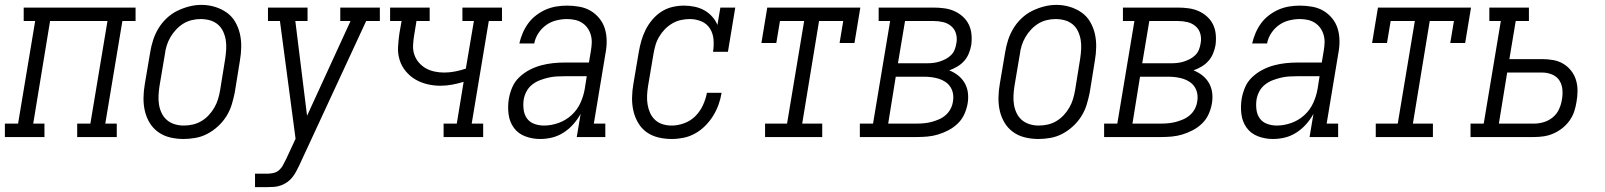

<svg xmlns="http://www.w3.org/2000/svg" viewBox="-50 -561 6570 786"><path d="M-30 0V-55H24L94 -475H47V-530H505V-475H451L381 -55H428V0H266V-55H320L390 -475H155L86 -55H132V0Z M701 8Q673 8 646 1.5Q619 -5 597.5 -20.5Q576 -36 562.5 -58.5Q549 -81 543 -107Q537 -133 537.5 -161.5Q538 -190 543 -218L565 -348Q569 -373 577 -397.5Q585 -422 598.5 -444.5Q612 -467 632 -486Q652 -505 675.5 -516.5Q699 -528 724 -534.5Q749 -541 775 -541Q803 -541 829.5 -533Q856 -525 877.5 -510Q899 -495 912.5 -472Q926 -449 932 -423Q938 -397 937.5 -368.5Q937 -340 932 -312L911 -182Q906 -157 898.5 -132.5Q891 -108 877 -85.5Q863 -63 843 -44.5Q823 -26 799.5 -13.5Q776 -1 750.5 3.5Q725 8 701 8ZM702 -47Q720 -47 738.5 -51Q757 -55 774 -65Q791 -75 804.5 -89.5Q818 -104 827.5 -120.5Q837 -137 842.5 -155Q848 -173 851 -191L872 -321Q875 -341 876 -360.5Q877 -380 874 -398Q871 -416 863 -433Q855 -450 841 -461.5Q827 -473 809 -478Q791 -483 771 -483Q753 -483 734.5 -478.5Q716 -474 700 -464Q684 -454 670.5 -439.5Q657 -425 647.5 -408.5Q638 -392 632.5 -374.5Q627 -357 625 -339L603 -209Q600 -189 599 -170Q598 -151 601 -132.5Q604 -114 612 -97.5Q620 -81 633.5 -69.5Q647 -58 665 -52.5Q683 -47 702 -47Z M994 205V150H1045Q1057 150 1070 147Q1083 144 1093 135Q1103 126 1109 114Q1115 102 1121 91L1160 7L1096 -475H1047V-530H1209V-475H1159L1207 -87L1385 -475H1343V-530H1505V-475H1449L1176 114Q1170 127 1163 140Q1156 153 1147 164.5Q1138 176 1126 184.5Q1114 193 1100 198Q1086 203 1072.5 204Q1059 205 1045 205Z M1766 0V-55H1820L1848 -226Q1825 -219 1801 -214.5Q1777 -210 1753 -210Q1725 -210 1698.5 -216.5Q1672 -223 1650 -236Q1628 -249 1611 -269.5Q1594 -290 1586 -315.5Q1578 -341 1579.5 -368.5Q1581 -396 1585 -424L1594 -475H1547V-530H1709V-475H1655L1645 -414Q1642 -395 1641 -375Q1640 -355 1646.5 -336.5Q1653 -318 1665.5 -304Q1678 -290 1694 -281Q1710 -272 1729.5 -268Q1749 -264 1768 -264Q1791 -264 1813.5 -268.5Q1836 -273 1857 -280L1890 -475H1843V-530H2005V-475H1951L1881 -55H1928V0Z M2161 8Q2161 8 2161 8Q2161 8 2161 8Q2129 8 2100 -3Q2071 -14 2053.5 -38Q2036 -62 2032 -93.5Q2028 -125 2033 -156Q2037 -180 2047 -203.5Q2057 -227 2076 -245Q2095 -263 2118 -275Q2141 -287 2165.5 -293.5Q2190 -300 2214 -302.5Q2238 -305 2262 -305H2361L2369 -353Q2372 -370 2372.5 -386.5Q2373 -403 2368.5 -418.5Q2364 -434 2355 -446.5Q2346 -459 2333 -467.5Q2320 -476 2304 -479.5Q2288 -483 2271 -483Q2250 -483 2227.5 -477.5Q2205 -472 2186 -458.5Q2167 -445 2154 -425Q2141 -405 2137 -383H2076Q2081 -405 2090 -426Q2099 -447 2112.5 -465.5Q2126 -484 2145 -498.5Q2164 -513 2185 -522Q2206 -531 2228 -534.5Q2250 -538 2271 -538Q2297 -538 2322 -533.5Q2347 -529 2367.5 -517Q2388 -505 2403.5 -486Q2419 -467 2426 -444Q2433 -421 2433.5 -395.5Q2434 -370 2429 -344L2381 -55H2428V0H2311L2327 -95Q2315 -73 2297.5 -53Q2280 -33 2257.5 -18.5Q2235 -4 2210.5 2Q2186 8 2161 8ZM2177 -47Q2206 -47 2236 -57.5Q2266 -68 2289.5 -89.5Q2313 -111 2326 -139.5Q2339 -168 2344 -198L2352 -249H2262Q2245 -249 2228 -248Q2211 -247 2194 -243Q2177 -239 2160 -232.5Q2143 -226 2128.5 -214.5Q2114 -203 2105.5 -187Q2097 -171 2094 -154Q2091 -134 2093.5 -113Q2096 -92 2107 -76.5Q2118 -61 2137 -54Q2156 -47 2177 -47Z M2700 8Q2671 8 2644.5 1.5Q2618 -5 2597 -20Q2576 -35 2562.5 -58Q2549 -81 2543 -107Q2537 -133 2537.5 -161.5Q2538 -190 2543 -218L2565 -348Q2569 -371 2575.5 -394Q2582 -417 2593 -439Q2604 -461 2620.5 -480.5Q2637 -500 2658 -513.5Q2679 -527 2703 -532.5Q2727 -538 2750 -538Q2772 -538 2793.5 -533.5Q2815 -529 2833 -519Q2851 -509 2865 -493.5Q2879 -478 2887 -459L2899 -530H2960L2930 -349H2869Q2873 -374 2871 -399Q2869 -424 2856.5 -444Q2844 -464 2821.5 -473.5Q2799 -483 2774 -483Q2756 -483 2737.5 -479Q2719 -475 2702 -465Q2685 -455 2671.5 -441Q2658 -427 2648 -410Q2638 -393 2633 -375Q2628 -357 2625 -339L2603 -209Q2600 -190 2599 -171Q2598 -152 2601 -133.5Q2604 -115 2611.5 -98.5Q2619 -82 2632 -70Q2645 -58 2662.5 -52.5Q2680 -47 2700 -47Q2725 -47 2751 -56.5Q2777 -66 2796.5 -85.5Q2816 -105 2827.5 -130Q2839 -155 2844 -181H2904Q2900 -156 2891.5 -132.5Q2883 -109 2869.5 -87Q2856 -65 2837 -46Q2818 -27 2795.5 -14.5Q2773 -2 2748.5 3Q2724 8 2700 8Z M3082 0V-55H3172L3242 -475H3143L3128 -385H3067L3091 -530H3472L3448 -385H3387L3402 -475H3303L3234 -55H3316V0Z M3470 0V-55H3524L3594 -475H3547V-530H3772Q3794 -530 3816 -527Q3838 -524 3857 -515.5Q3876 -507 3891.5 -493Q3907 -479 3916 -460.5Q3925 -442 3927 -420Q3929 -398 3926 -376Q3923 -359 3916 -342Q3909 -325 3897 -311.5Q3885 -298 3869 -288.5Q3853 -279 3836 -273Q3856 -265 3872.5 -252Q3889 -239 3899.5 -220.5Q3910 -202 3912.5 -180Q3915 -158 3911 -136Q3907 -114 3897.5 -93Q3888 -72 3871 -55.5Q3854 -39 3833 -28Q3812 -17 3790.5 -10.5Q3769 -4 3747 -2Q3725 0 3703 0ZM3746 -302Q3758 -302 3771 -303.5Q3784 -305 3796.5 -309Q3809 -313 3821.5 -319.5Q3834 -326 3843.5 -335.5Q3853 -345 3858 -357.5Q3863 -370 3865 -383Q3869 -403 3864 -422Q3859 -441 3844.5 -453.5Q3830 -466 3811 -470.5Q3792 -475 3772 -475H3655L3626 -302ZM3703 -55Q3718 -55 3733.5 -56.5Q3749 -58 3764 -62Q3779 -66 3794 -72.5Q3809 -79 3821.5 -90Q3834 -101 3841.5 -115.5Q3849 -130 3851 -145Q3854 -161 3851.5 -176.5Q3849 -192 3841 -204.5Q3833 -217 3820.5 -225.5Q3808 -234 3793.5 -238.5Q3779 -243 3763.5 -245Q3748 -247 3732 -247H3617L3586 -55Z M4201 8Q4173 8 4146 1.5Q4119 -5 4097.5 -20.5Q4076 -36 4062.5 -58.5Q4049 -81 4043 -107Q4037 -133 4037.5 -161.5Q4038 -190 4043 -218L4065 -348Q4069 -373 4077 -397.5Q4085 -422 4098.5 -444.5Q4112 -467 4132 -486Q4152 -505 4175.5 -516.5Q4199 -528 4224 -534.5Q4249 -541 4275 -541Q4303 -541 4329.5 -533Q4356 -525 4377.5 -510Q4399 -495 4412.5 -472Q4426 -449 4432 -423Q4438 -397 4437.5 -368.5Q4437 -340 4432 -312L4411 -182Q4406 -157 4398.5 -132.5Q4391 -108 4377 -85.5Q4363 -63 4343 -44.5Q4323 -26 4299.5 -13.5Q4276 -1 4250.5 3.5Q4225 8 4201 8ZM4202 -47Q4220 -47 4238.5 -51Q4257 -55 4274 -65Q4291 -75 4304.5 -89.5Q4318 -104 4327.5 -120.5Q4337 -137 4342.5 -155Q4348 -173 4351 -191L4372 -321Q4375 -341 4376 -360.5Q4377 -380 4374 -398Q4371 -416 4363 -433Q4355 -450 4341 -461.5Q4327 -473 4309 -478Q4291 -483 4271 -483Q4253 -483 4234.5 -478.5Q4216 -474 4200 -464Q4184 -454 4170.5 -439.5Q4157 -425 4147.5 -408.5Q4138 -392 4132.5 -374.5Q4127 -357 4125 -339L4103 -209Q4100 -189 4099 -170Q4098 -151 4101 -132.5Q4104 -114 4112 -97.5Q4120 -81 4133.5 -69.5Q4147 -58 4165 -52.5Q4183 -47 4202 -47Z M4470 0V-55H4524L4594 -475H4547V-530H4772Q4794 -530 4816 -527Q4838 -524 4857 -515.5Q4876 -507 4891.5 -493Q4907 -479 4916 -460.5Q4925 -442 4927 -420Q4929 -398 4926 -376Q4923 -359 4916 -342Q4909 -325 4897 -311.5Q4885 -298 4869 -288.5Q4853 -279 4836 -273Q4856 -265 4872.5 -252Q4889 -239 4899.5 -220.5Q4910 -202 4912.5 -180Q4915 -158 4911 -136Q4907 -114 4897.5 -93Q4888 -72 4871 -55.5Q4854 -39 4833 -28Q4812 -17 4790.5 -10.5Q4769 -4 4747 -2Q4725 0 4703 0ZM4746 -302Q4758 -302 4771 -303.5Q4784 -305 4796.5 -309Q4809 -313 4821.5 -319.5Q4834 -326 4843.5 -335.5Q4853 -345 4858 -357.5Q4863 -370 4865 -383Q4869 -403 4864 -422Q4859 -441 4844.5 -453.5Q4830 -466 4811 -470.5Q4792 -475 4772 -475H4655L4626 -302ZM4703 -55Q4718 -55 4733.5 -56.5Q4749 -58 4764 -62Q4779 -66 4794 -72.5Q4809 -79 4821.5 -90Q4834 -101 4841.5 -115.5Q4849 -130 4851 -145Q4854 -161 4851.5 -176.5Q4849 -192 4841 -204.5Q4833 -217 4820.5 -225.5Q4808 -234 4793.5 -238.5Q4779 -243 4763.5 -245Q4748 -247 4732 -247H4617L4586 -55Z M5161 8Q5161 8 5161 8Q5161 8 5161 8Q5129 8 5100 -3Q5071 -14 5053.5 -38Q5036 -62 5032 -93.5Q5028 -125 5033 -156Q5037 -180 5047 -203.5Q5057 -227 5076 -245Q5095 -263 5118 -275Q5141 -287 5165.5 -293.5Q5190 -300 5214 -302.5Q5238 -305 5262 -305H5361L5369 -353Q5372 -370 5372.5 -386.5Q5373 -403 5368.5 -418.5Q5364 -434 5355 -446.5Q5346 -459 5333 -467.5Q5320 -476 5304 -479.5Q5288 -483 5271 -483Q5250 -483 5227.5 -477.5Q5205 -472 5186 -458.5Q5167 -445 5154 -425Q5141 -405 5137 -383H5076Q5081 -405 5090 -426Q5099 -447 5112.5 -465.5Q5126 -484 5145 -498.5Q5164 -513 5185 -522Q5206 -531 5228 -534.5Q5250 -538 5271 -538Q5297 -538 5322 -533.5Q5347 -529 5367.5 -517Q5388 -505 5403.5 -486Q5419 -467 5426 -444Q5433 -421 5433.5 -395.5Q5434 -370 5429 -344L5381 -55H5428V0H5311L5327 -95Q5315 -73 5297.5 -53Q5280 -33 5257.5 -18.5Q5235 -4 5210.5 2Q5186 8 5161 8ZM5177 -47Q5206 -47 5236 -57.5Q5266 -68 5289.5 -89.5Q5313 -111 5326 -139.5Q5339 -168 5344 -198L5352 -249H5262Q5245 -249 5228 -248Q5211 -247 5194 -243Q5177 -239 5160 -232.5Q5143 -226 5128.5 -214.5Q5114 -203 5105.5 -187Q5097 -171 5094 -154Q5091 -134 5093.5 -113Q5096 -92 5107 -76.5Q5118 -61 5137 -54Q5156 -47 5177 -47Z M5582 0V-55H5672L5742 -475H5643L5628 -385H5567L5591 -530H5972L5948 -385H5887L5902 -475H5803L5734 -55H5816V0Z M5970 0V-55H6024L6094 -475H6047V-530H6209V-475H6155L6129 -319H6264Q6287 -319 6309 -315Q6331 -311 6349.5 -300Q6368 -289 6381.5 -272Q6395 -255 6401.5 -234Q6408 -213 6408 -190Q6408 -167 6404 -145Q6401 -125 6394.5 -105Q6388 -85 6375.5 -67.5Q6363 -50 6346 -36.5Q6329 -23 6309.5 -14.5Q6290 -6 6270 -3Q6250 0 6230 0ZM6086 -55H6230Q6250 -55 6270 -61Q6290 -67 6306.5 -80.5Q6323 -94 6332 -113.5Q6341 -133 6344 -153Q6348 -174 6346 -195Q6344 -216 6333.5 -232Q6323 -248 6304 -256Q6285 -264 6264 -264H6120Z"/></svg>

Font: Iosevka Slab Light Oblique
Style: Regular
Weight: 300
Italic angle: -9°
Monospace: yes
Designer: Belleve Invis
Foundry: Belleve Invis
Version: Version 11.1.1; ttfautohint (v1.8.3)